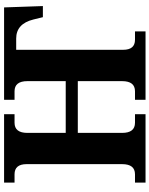

<svg xmlns="http://www.w3.org/2000/svg" viewBox="87 -842 754 969"><g transform="rotate(-90 464.5 -357.0)"><path d="M912.1 -713.9 918.9 -518.1H862.8L851.1 -565.9Q829.6 -652.8 754.9 -652.8H698.2V-112.8Q698.2 -53.2 749 -53.2H791V0H445.8V-53.2H488.8Q540 -53.2 540 -118.2V-341.8H278.8V-118.2Q278.8 -53.2 330.1 -53.2H373V0H27.8V-53.2H69.8Q121.1 -53.2 121.1 -118.2V-600.1Q121.1 -661.1 69.8 -661.1H27.8V-713.9H373V-661.1H330.1Q278.8 -661.1 278.8 -596.2V-402.8H540V-596.2Q540 -661.1 488.8 -661.1H445.8V-713.9ZM818.8 0Z"/></g></svg>

Font: Droids
Style: b
Weight: 700
Foundry: Ascender Corporation
Version: Version 1.00 build 113